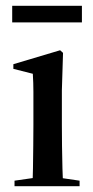

<svg xmlns="http://www.w3.org/2000/svg" viewBox="-20 -641 319 661"><path d="M30 0V-19L121 -32H165L254 -19V0ZM91 0Q93 -24 93.5 -61.5Q94 -99 94.5 -138.5Q95 -178 95 -211V-249Q95 -294 95 -324.5Q95 -355 93 -387L26 -404V-420L187 -468L197 -459L193 -330V-211Q193 -178 193.5 -138.5Q194 -99 195 -61.5Q196 -24 198 0ZM22 -564V-621H262V-564Z"/></svg>

Font: Source Serif 4 60pt SemiBold
Style: Regular
Weight: 600
Version: Version 4.004;hotconv 1.0.116;makeotfexe 2.5.65601